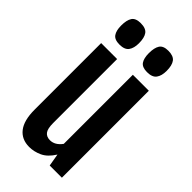

<svg xmlns="http://www.w3.org/2000/svg" viewBox="-278 -973 1050 1050"><g transform="rotate(45 247.0 -447.5)"><path d="M62 -672.4H185.5V-177.7Q185.5 -133.3 199.2 -116Q212.9 -98.6 239.3 -98.6Q278.3 -98.6 307.1 -138.2V-672.4H430.7V0H336.4L324.2 -71.8H323.7Q294.9 -25.9 258.5 -9Q222.2 7.8 185.1 7.8Q126.5 7.8 94.2 -33.4Q62 -74.7 62 -157.2ZM138.2 -737.3Q100.1 -737.3 85.7 -758.1Q71.3 -778.8 71.3 -817.9Q71.3 -859.9 85.4 -881.3Q99.6 -902.8 138.2 -902.8Q178.2 -902.8 193.6 -881.8Q209 -860.8 209 -817.9Q209 -780.3 193.6 -758.8Q178.2 -737.3 138.2 -737.3ZM351.6 -737.3Q313.5 -737.3 299.3 -758.1Q285.2 -778.8 285.2 -817.9Q285.2 -859.9 299.1 -881.3Q313 -902.8 351.6 -902.8Q391.6 -902.8 407.2 -881.8Q422.9 -860.8 422.9 -817.9Q422.9 -780.3 407.2 -758.8Q391.6 -737.3 351.6 -737.3Z"/></g></svg>

Font: Fjalla One
Style: Regular
Weight: 400
Designer: Irina Smirnova, Eben Sorkin
Foundry: Sorkin Type
Version: Version 1.002; ttfautohint (v1.8.4.7-5d5b);gftools[0.9.25]